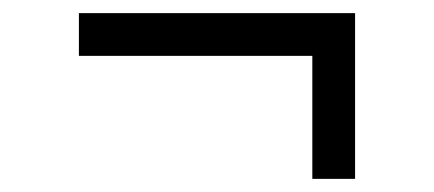

<svg xmlns="http://www.w3.org/2000/svg" viewBox="-20 -405 660 292"><path d="M491 -320 455 -363V-133H520V-385H100V-320Z"/></svg>

Font: Tilda Sans VF
Style: Regular
Weight: 400
Designer: ParaType Ltd
Foundry: ParaType Ltd
Version: Version 1.010